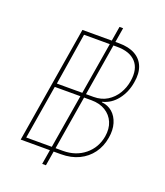

<svg xmlns="http://www.w3.org/2000/svg" viewBox="-162 -926 965 1125"><g transform="rotate(20 320.5 -363.5)"><path d="M235.4 90.8 386.7 -818.4H409.2L258.8 90.8ZM68.4 0 188.5 -727.5H416Q477.5 -727.5 517.3 -705.3Q557.1 -683.1 573.2 -641.8Q589.4 -600.6 579.1 -543Q568.8 -479 532.2 -431.9Q495.6 -384.8 440.4 -371.1V-368.2Q479.5 -364.7 507.1 -340.6Q534.7 -316.4 546.6 -276.6Q558.6 -236.8 549.8 -186.5Q540.5 -130.4 509.8 -88.4Q479 -46.4 430.7 -23.2Q382.3 0 319.3 0ZM94.7 -22.5H324.2Q403.8 -22.9 459 -67.9Q514.2 -112.8 527.3 -186.5Q535.6 -236.8 519.3 -275.4Q502.9 -314 466.6 -336.2Q430.2 -358.4 378.9 -358.4H150.4ZM155.3 -380.9H383.8Q432.6 -380.9 468.8 -403.3Q504.9 -425.8 527.3 -462.6Q549.8 -499.5 556.6 -543Q569.3 -620.6 530.8 -662.6Q492.2 -704.6 412.1 -704.1H207Z"/></g></svg>

Font: Inter Tight Thin
Style: Italic
Weight: 250
Italic angle: -9.39999°
Designer: Rasmus Andersson
Foundry: rsms
Version: Version 3.004